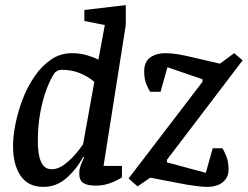

<svg xmlns="http://www.w3.org/2000/svg" viewBox="-20 -721 969 751"><path d="M150 10Q90 10 60.5 -33.5Q31 -77 31 -150Q31 -188 40.5 -236Q50 -284 68.5 -332.5Q87 -381 115 -422Q143 -463 179.5 -488Q216 -513 262 -513Q294 -513 321.5 -504.5Q349 -496 365 -488L390 -623L310 -639V-682L472 -701V-623L385 -72H457V-27Q454 -25 439.5 -17Q425 -9 403 -2Q381 5 354 5Q321 5 305.5 -5.5Q290 -16 290 -43Q290 -57 294.5 -71Q299 -85 309 -105L305 -107Q280 -60 240.5 -25Q201 10 150 10ZM182 -59Q206 -59 229 -75.5Q252 -92 272 -114.5Q292 -137 305 -157L349 -401Q324 -422 292 -435Q260 -448 223 -448Q211 -448 203.5 -443.5Q196 -439 193 -435Q177 -411 162 -371.5Q147 -332 137.5 -280.5Q128 -229 128 -169Q128 -137 133 -112Q138 -87 150 -73Q162 -59 182 -59ZM791 10Q776 10 754.5 7.5Q733 5 712 1.5Q691 -2 672 -6L568 -26L518 8L483 -23L772 -401V-411L635 -458L608 -362H568Q562 -369 553 -390Q544 -411 544 -442Q544 -480 568 -496.5Q592 -513 626 -513Q650 -513 677.5 -508.5Q705 -504 741 -495L840 -472L896 -513L929 -485L633 -96V-86L785 -45L812 -141H850Q856 -132 865 -110.5Q874 -89 874 -59Q874 -34 861.5 -18.5Q849 -3 830 3.5Q811 10 791 10Z"/></svg>

Font: Faustina Light Medium
Style: Italic
Weight: 500
Italic angle: -8°
Version: Version 1.200